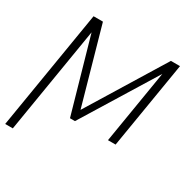

<svg xmlns="http://www.w3.org/2000/svg" viewBox="-179 -693 1022 1046"><g transform="rotate(30 332.5 -170.5)"><path d="M114 -545.5H172.9L307.5 -68.2L600.5 -545.5H657.7L567.5 0H519.5L595.5 -460.6L311.8 0H280.5L148.4 -464.1L38.4 203.5H-9.6Z"/></g></svg>

Font: Inter P Extra Light
Style: Italic
Weight: 200
Italic angle: 9.39999°
Designer: Rasmus Andersson
Foundry: rsms
Version: Version 3.018;git-588b23468